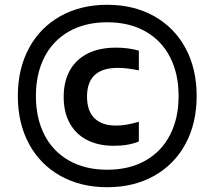

<svg xmlns="http://www.w3.org/2000/svg" viewBox="-20 -771 896 802"><path d="M54.5 -370Q54.5 -483.5 101 -569.8Q147.5 -656 232.2 -703.5Q317 -751 428 -751Q539 -751 623.8 -703.5Q708.5 -656 755 -569.8Q801.5 -483.5 801.5 -370Q801.5 -256.5 755 -170.2Q708.5 -84 623.8 -36.5Q539 11 428 11Q317 11 232.2 -36.5Q147.5 -84 101 -170.2Q54.5 -256.5 54.5 -370ZM726 -370Q726 -463.5 690 -533Q654 -602.5 586.8 -640.2Q519.5 -678 428 -678Q336.5 -678 269.2 -640.2Q202 -602.5 166 -533Q130 -463.5 130 -370Q130 -276.5 166 -207Q202 -137.5 269.2 -99.8Q336.5 -62 428 -62Q519.5 -62 586.8 -99.8Q654 -137.5 690 -207Q726 -276.5 726 -370ZM246 -366.5Q246 -431 272 -477.2Q298 -523.5 347 -547.8Q396 -572 464 -572Q516 -572 560 -559.5V-477Q510.5 -487.5 472 -487.5Q343.5 -487.5 343.5 -367.5Q343.5 -307.5 374.8 -277Q406 -246.5 463.5 -246.5Q485.5 -246.5 508.2 -250.2Q531 -254 560 -262.5V-180Q516.5 -162 455 -162Q391.5 -162 344.5 -185.8Q297.5 -209.5 271.8 -255.5Q246 -301.5 246 -366.5Z"/></svg>

Font: Encode Sans Expanded SemiBold
Style: Regular
Weight: 600
Width: 7
Designer: Multiple Designers
Foundry: Impallari Type
Version: Version 2.000